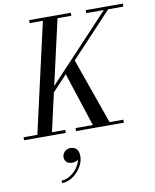

<svg xmlns="http://www.w3.org/2000/svg" viewBox="-150 -832 991 1226"><g transform="rotate(-10 346.0 -219.0)"><path d="M124.5 -217 623 -749H651L152.5 -217ZM-40 0V-19.5H230V0ZM297 0V-19.5H607V0ZM45 0 215 -750H310L139.5 0ZM415.5 0 290 -385 362 -459.5 524.5 0ZM125 -730.5V-750H395V-730.5ZM492 -730.5V-750H732V-730.5ZM151.5 311.5V295Q175 295 198.5 282.5Q222 270 241.2 249.2Q260.5 228.5 271 203.2Q281.5 178 279 152.5H295Q295 165 286.8 174.5Q278.5 184 265.5 189.2Q252.5 194.5 239 194.5Q213 194.5 201 181.2Q189 168 189 149.5Q189 136.5 196 125.2Q203 114 215.2 107Q227.5 100 242.5 100Q266 100 281 115Q296 130 296 161.5Q296 188.5 283.8 215Q271.5 241.5 250.8 263.5Q230 285.5 204.2 298.5Q178.5 311.5 151.5 311.5Z"/></g></svg>

Font: Bodoni Moda SC
Style: Italic
Weight: 400
Italic angle: -13°
Designer: Owen Earl
Foundry: indestructible type
Version: Version 2.005